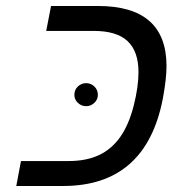

<svg xmlns="http://www.w3.org/2000/svg" viewBox="-20 -619 640 639"><path d="M149.9 -599.1H306.2Q534.2 -599.1 534.2 -398.9Q534.2 -357.4 522 -291Q465.8 0 189.9 0H34.2L49.8 -83H208Q266.6 -83 308.8 -102.5Q351.1 -122.1 379.9 -162.8Q408.7 -203.6 424.8 -266.6Q440.9 -329.6 440.9 -378.9Q440.9 -447.8 404.8 -481.9Q368.7 -516.1 292 -516.1H133.8ZM227.5 -303.2Q227.5 -320.3 239.3 -331.3Q251 -342.3 266.6 -342.3Q282.2 -342.3 293.9 -331.3Q305.7 -320.3 305.7 -303.2Q305.7 -287.6 293.9 -276.6Q282.2 -265.6 266.6 -265.6Q251 -265.6 239.3 -276.6Q227.5 -287.6 227.5 -303.2Z"/></svg>

Font: Cousine
Style: Italic
Weight: 400
Italic angle: -12°
Monospace: yes
Designer: Steve Matteson
Foundry: Monotype Imaging Inc.
Version: Version 1.21